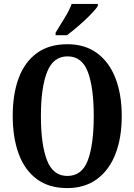

<svg xmlns="http://www.w3.org/2000/svg" viewBox="-20 -951 687 981"><path d="M324 10Q230 10 168 -36Q106 -82 75.5 -165Q45 -248 45 -359Q45 -470 75.5 -552Q106 -634 168 -679.5Q230 -725 325 -725Q414 -725 476 -679.5Q538 -634 570 -551.5Q602 -469 602 -358Q602 -247 570 -164.5Q538 -82 475.5 -36Q413 10 324 10ZM324 -52Q399 -52 429 -132.5Q459 -213 459 -358Q459 -503 429 -583Q399 -663 325 -663Q252 -663 220.5 -583Q189 -503 189 -358Q189 -213 220 -132.5Q251 -52 324 -52ZM264 -784Q284 -818 309 -857.5Q334 -897 346 -931H480V-921Q470 -904 442.5 -876Q415 -848 382 -819.5Q349 -791 322 -771H264Z"/></svg>

Font: Noto Serif Ethiopic ExtraCondensed
Style: Bold
Weight: 700
Width: 2
Designer: Monotype Design Team
Foundry: Monotype Imaging Inc.
Version: Version 2.102; ttfautohint (v1.8.4.7-5d5b)